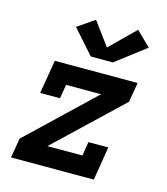

<svg xmlns="http://www.w3.org/2000/svg" viewBox="-115 -865 829 954"><g transform="rotate(15 300.0 -388.0)"><path d="M31 0 48 -101 382 -419H202L190 -347H88L117 -520H543L526 -419L191 -101H371L383 -173H485L457 0ZM284 -587 175 -710 262 -770 350 -651 477 -776 551 -704 398 -587Z"/></g></svg>

Font: Iosevka Etoile Oblique
Style: Bold
Weight: 700
Italic angle: -9°
Designer: Belleve Invis
Foundry: Belleve Invis
Version: Version 15.5.2; ttfautohint (v1.8.4)